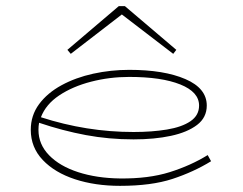

<svg xmlns="http://www.w3.org/2000/svg" viewBox="-20 -593 791 624"><path d="M370 11Q289 11 223.5 -10.5Q158 -32 119 -73Q80 -114 80 -171Q80 -218 107 -254.5Q134 -291 180 -316Q226 -341 283 -353.5Q340 -366 400 -366Q513 -366 582.5 -336Q652 -306 652 -250Q652 -211 620.5 -187Q589 -163 535.5 -151.5Q482 -140 414 -140Q334 -140 259 -154Q184 -168 107 -194Q105 -183 105 -171Q105 -124 139.5 -88.5Q174 -53 234 -33.5Q294 -14 370 -13Q463 -12 531.5 -33.5Q600 -55 655 -89L666 -69Q609 -34 540.5 -11.5Q472 11 370 11ZM400 -343Q336 -343 276 -327.5Q216 -312 172.5 -283Q129 -254 113 -212Q261 -164 414 -164Q474 -164 522.5 -172Q571 -180 599 -199Q627 -218 627 -250Q627 -294 566 -318.5Q505 -343 400 -343ZM210 -418 199 -431 366 -573H386L553 -431L543 -418L376 -546Z"/></svg>

Font: Padyakke Expanded One
Style: Regular
Weight: 400
Designer: James Puckett
Foundry: Dunwich Type Founders
Version: Version 1.500; ttfautohint (v1.8.4.7-5d5b)